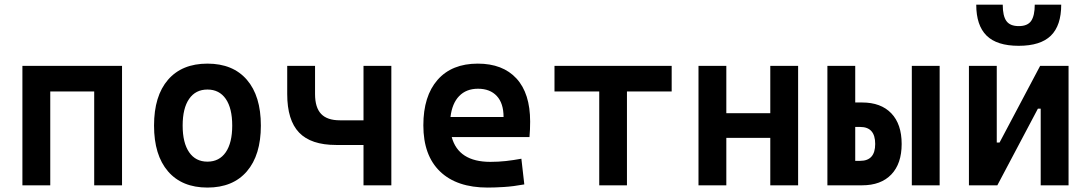

<svg xmlns="http://www.w3.org/2000/svg" viewBox="-20 -803 4728 832"><path d="M388.2 0V-406.7H197.8V0H77.1V-517.6H508.8V0Z M878.9 9.8Q768.6 9.8 708 -60.5Q647.5 -130.9 647.5 -258.8Q647.5 -387.2 708 -457.3Q768.6 -527.3 878.9 -527.3Q989.3 -527.3 1049.8 -457.3Q1110.4 -387.2 1110.4 -258.8Q1110.4 -130.9 1049.8 -60.5Q989.3 9.8 878.9 9.8ZM878.9 -102.5Q930.2 -102.5 958.3 -143.3Q986.3 -184.1 986.3 -258.8Q986.3 -334 958.3 -374.5Q930.2 -415 878.9 -415Q827.6 -415 799.6 -374.5Q771.5 -334 771.5 -258.8Q771.5 -184.1 799.6 -143.3Q827.6 -102.5 878.9 -102.5Z M1436.5 -174.8Q1327.6 -174.8 1276.1 -228.5Q1224.6 -282.2 1224.6 -395.5V-517.6H1345.2V-395.5Q1345.2 -336.9 1371.6 -309.3Q1397.9 -281.7 1452.6 -281.7H1555.2V-517.6H1675.8V0H1555.2V-174.8Z M2093.3 9.8Q1959.5 9.8 1887 -59.8Q1814.5 -129.4 1814.5 -259.8Q1814.5 -386.7 1876.2 -457Q1938 -527.3 2050.3 -527.3Q2158.7 -527.3 2218 -462.9Q2277.3 -398.4 2277.3 -275.9Q2277.3 -240.7 2274.4 -209H1937.5Q1966.8 -101.6 2105 -101.6Q2139.2 -101.6 2172.1 -105.2Q2205.1 -108.9 2239.3 -115.2L2252 -3.9Q2203.6 4.9 2163.8 7.3Q2124 9.8 2093.3 9.8ZM1932.1 -295.9H2162.1Q2162.1 -355.5 2132.8 -387Q2103.5 -418.5 2051.3 -418.5Q2000.5 -418.5 1969.7 -386.7Q1939 -355 1932.1 -295.9Z M2576.7 0V-406.7H2382.8V-517.6H2890.6V-406.7H2696.8V0Z M3317.9 0V-205.6H3127.4V0H3006.8V-517.6H3127.4V-312.5H3317.9V-517.6H3438.5V0Z M3565.4 0V-517.6H3686V-358.9H3715.8Q3797.4 -358.9 3842.3 -312Q3887.2 -265.1 3887.2 -179.2Q3887.2 -93.8 3842.3 -46.9Q3797.4 0 3715.8 0ZM3931.2 0V-517.6H4051.8V0ZM3686 -106H3707.5Q3772.5 -106 3772.5 -179.2Q3772.5 -252.9 3707.5 -252.9H3686Z M4178.7 0V-517.6H4299.3V-185.5H4311.5L4487.3 -517.6H4610.4V0H4489.7V-332H4477.5L4301.8 0ZM4394.5 -604.5Q4299.8 -604.5 4255.1 -648.7Q4210.4 -692.9 4210.4 -782.7H4325.2Q4325.2 -733.9 4341.1 -711.9Q4356.9 -689.9 4394.5 -689.9Q4433.1 -689.9 4448.5 -712.6Q4463.9 -735.4 4463.9 -782.7H4578.6Q4578.6 -692.4 4533.7 -648.4Q4488.8 -604.5 4394.5 -604.5Z"/></svg>

Font: Cascadia Code SemiBold
Style: Regular
Weight: 600
Monospace: yes
Designer: Aaron Bell
Foundry: Saja Typeworks
Version: Version 2404.023; ttfautohint (v1.8.4)